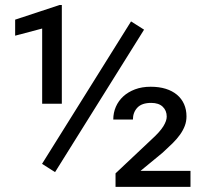

<svg xmlns="http://www.w3.org/2000/svg" viewBox="-20 -729 816 749"><path d="M723.1 0H430.7V-52.7L571.3 -185.1Q604 -214.8 617.2 -236.3Q630.4 -257.8 630.4 -273.9Q630.4 -297.9 614.7 -312.7Q599.1 -327.6 569.8 -327.6Q533.2 -327.6 515.9 -309.1Q498.5 -290.5 498.5 -262.7H421.9Q421.9 -289.1 431.9 -312.3Q441.9 -335.4 460.7 -352.8Q479.5 -370.1 506.6 -380.4Q533.7 -390.6 567.9 -390.6Q600.6 -390.6 626.5 -382.6Q652.3 -374.5 670.4 -359.4Q688.5 -344.2 698 -322.8Q707.5 -301.3 707.5 -274.9Q707.5 -255.4 700.9 -238Q694.3 -220.7 682.4 -203.9Q670.4 -187 653.1 -169.9Q635.7 -152.8 614.3 -133.3L528.3 -62.5H723.1ZM221.2 -324.2H144.5V-617.7L39.1 -589.8V-652.3L212.4 -709.5H221.2ZM194.8 -57.6 144 -89.8 491.2 -645.5 542 -613.3Z"/></svg>

Font: Nahid FD
Style: FD
Weight: 400
Foundry: DejaVu fonts team - Redesigned by Saber Rastikerdar
Version: Version 0.3.0